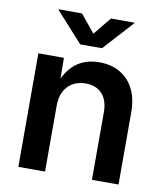

<svg xmlns="http://www.w3.org/2000/svg" viewBox="-84 -822 767 892"><g transform="rotate(10 299.5 -376.5)"><path d="M189 -310.5V0H63V-535.6H183.6L185.1 -402.3H170.4Q193.4 -472.2 238.3 -508.1Q283.2 -543.9 350.1 -543.9Q405.8 -543.9 447.5 -520Q489.3 -496.1 512.5 -450.4Q535.6 -404.8 535.6 -338.9V0H410.2V-319.3Q410.2 -375 382.1 -405.5Q354 -436 304.2 -436Q271 -436 244.9 -421.6Q218.8 -407.2 203.9 -379.4Q189 -351.6 189 -310.5ZM230.5 -753.4 298.8 -669.9 367.2 -753.4H478V-751L350.1 -610.4H247.1L120.1 -751V-753.4Z"/></g></svg>

Font: Inter 20pt SemiBold
Style: Regular
Weight: 600
Version: Version 4.001;git-66647c0bb